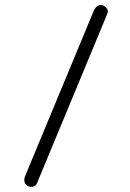

<svg xmlns="http://www.w3.org/2000/svg" viewBox="-20 -712 516 760"><path d="M88.4 23.4Q79.1 17.6 76.9 7.1Q74.7 -3.4 79.1 -14.2L351.6 -670.4Q356 -680.7 364.7 -687.3Q373.5 -693.8 384.3 -691.4Q395.5 -689 402.6 -679.2Q409.7 -669.4 405.3 -658.7L126 14.2Q121.6 24.4 109.9 26.9Q98.1 29.3 88.4 23.4Z"/></svg>

Font: Mikhak-DS2-FD Light
Style: Regular
Weight: 300
Designer: Amin Abedi
Version: Version 3.2